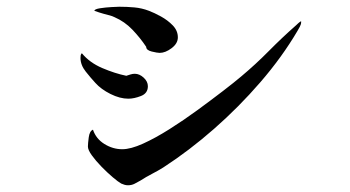

<svg xmlns="http://www.w3.org/2000/svg" viewBox="-20 -637 1040 570"><path d="M419 -381Q419 -360 398.5 -352Q378 -344 361 -344Q336 -344 308 -358Q280 -372 263 -391Q250 -405 234.5 -424.5Q219 -444 219 -465Q219 -469 219.5 -472.5Q220 -476 223 -479Q246 -451 283.5 -435Q321 -419 355 -412Q361 -414 367.5 -416Q374 -418 380 -418Q394 -418 406.5 -406.5Q419 -395 419 -381ZM874 -571Q874 -565 870 -557.5Q866 -550 863 -545Q817 -467 753 -393Q689 -319 615.5 -254.5Q542 -190 465 -140Q449 -130 431.5 -121Q414 -112 397 -101Q388 -96 379.5 -91.5Q371 -87 360 -87Q354 -87 349.5 -88.5Q345 -90 340 -92Q331 -97 314.5 -111Q298 -125 281 -142.5Q264 -160 252.5 -176Q241 -192 241 -202Q241 -211 243.5 -229.5Q246 -248 256 -252Q265 -225 290 -209.5Q315 -194 343 -194Q368 -194 404.5 -210.5Q441 -227 483 -253.5Q525 -280 566 -310Q607 -340 641.5 -366.5Q676 -393 696 -410Q739 -446 778 -485.5Q817 -525 859 -562Q861 -564 866 -568.5Q871 -573 874 -574ZM508 -526Q508 -508 489.5 -494Q471 -480 454 -480Q447 -480 430.5 -484Q414 -488 414 -498Q396 -525 373 -549Q350 -573 320 -586Q315 -589 301 -592.5Q287 -596 274.5 -600Q262 -604 260 -605Q261 -610 277 -612.5Q293 -615 311 -616Q329 -617 334 -617Q357 -617 379 -615Q401 -613 422 -605Q438 -599 458 -588Q478 -577 493 -561.5Q508 -546 508 -526Z"/></svg>

Font: Kaisei HarunoUmi
Style: Regular
Weight: 400
Designer: Font-Kai, 金井和夫
Foundry: KAZUO KANAI
Version: Version 5.003